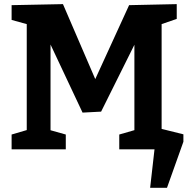

<svg xmlns="http://www.w3.org/2000/svg" viewBox="-20 -724 929 931"><path d="M837 -632.3 744 -600.3 763.7 -637V-70.3L744 -99L837 -71.7V0H558.3V-71.7L655.3 -99.7L631.7 -70.3V-551.3L653.3 -550.3L470.3 -182.7L380.3 -178L204.3 -552L225 -552.3V-70.3L209 -97L299 -71.7V0H36.3V-71.7L129.3 -99L109.7 -70.3V-637L129.3 -601.7L36.3 -627.3V-699L285.3 -704L450.3 -321H433L606 -699L837 -704ZM686 -118.3 869.3 -72.7V-36.7L789.7 186.7H708L730.7 -13L758 0H686Z"/></svg>

Font: Bitter Thin
Style: Regular
Weight: 100
Designer: Sol Matas, and Bitter project Authors
Foundry: Sol Matas
Version: Version 2.002